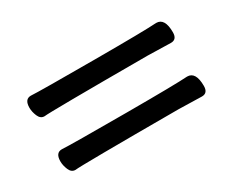

<svg xmlns="http://www.w3.org/2000/svg" viewBox="-53 -542 706 583"><g transform="rotate(-30 300.0 -250.0)"><path d="M81 -306Q67 -306 60.5 -321.5Q54 -337 54 -351Q54 -381 76 -381Q106 -379 302 -379Q474 -379 516 -382Q546 -382 546 -332Q546 -307 525 -307L444 -309Q99 -309 81 -306ZM81 -118Q67 -118 60.5 -133.5Q54 -149 54 -163Q54 -193 76 -193Q106 -191 302 -191Q474 -191 516 -194Q546 -194 546 -144Q546 -119 525 -119L444 -121Q99 -121 81 -118Z"/></g></svg>

Font: LXGW WenKai TC
Style: Bold
Weight: 700
Designer: LXGW / Fontworks Inc.
Foundry: LXGW / Fontworks Inc.
Version: Version 1.330;April 28, 2024